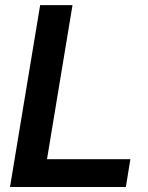

<svg xmlns="http://www.w3.org/2000/svg" viewBox="-20 -748 593 768"><path d="M20 0 140.6 -727.5H270L168 -111.3H501.5L483.4 0Z"/></svg>

Font: Inter 28pt SemiBold
Style: Italic
Weight: 600
Italic angle: -9.3988°
Designer: Rasmus Andersson
Foundry: rsms
Version: Version 4.001;git-66647c0bb